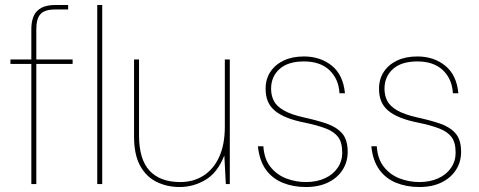

<svg xmlns="http://www.w3.org/2000/svg" viewBox="-20 -740 1926 772"><path d="M106 0V-623Q106 -653 115 -674.5Q124 -696 145.5 -708Q167 -720 204 -720H254V-702H202Q161 -702 143.5 -684Q126 -666 126 -622V0ZM22 -483V-501H272V-483ZM371 0V-720H391V0Z M702 12Q652 12 610 -8.5Q568 -29 543.5 -73.5Q519 -118 519 -191V-501H539V-196Q539 -99 581.5 -53.5Q624 -8 705 -8Q758 -8 798.5 -34Q839 -60 861.5 -109.5Q884 -159 884 -231V-501H904V0H888L882 -115Q855 -46 806.5 -17Q758 12 702 12Z M1210 12Q1159 12 1117 -5Q1075 -22 1049 -58Q1023 -94 1017 -152H1039Q1042 -101 1067.5 -69Q1093 -37 1131 -22.5Q1169 -8 1210 -8Q1253 -8 1286 -23Q1319 -38 1337.5 -65Q1356 -92 1356 -126Q1356 -167 1340 -188.5Q1324 -210 1291 -223Q1258 -236 1205 -247Q1164 -255 1134 -267Q1104 -279 1085 -295Q1066 -311 1057 -332.5Q1048 -354 1048 -383Q1048 -422 1067 -451Q1086 -480 1120.5 -496.5Q1155 -513 1202 -513Q1268 -513 1314 -476Q1360 -439 1367 -365H1345Q1342 -422 1305 -457.5Q1268 -493 1202 -493Q1138 -493 1104 -462.5Q1070 -432 1070 -383Q1070 -357 1080.5 -335.5Q1091 -314 1119.5 -297Q1148 -280 1201 -268Q1252 -257 1292 -243.5Q1332 -230 1355 -204.5Q1378 -179 1378 -129Q1378 -89 1357.5 -57Q1337 -25 1299.5 -6.5Q1262 12 1210 12Z M1666 12Q1615 12 1573 -5Q1531 -22 1505 -58Q1479 -94 1473 -152H1495Q1498 -101 1523.5 -69Q1549 -37 1587 -22.5Q1625 -8 1666 -8Q1709 -8 1742 -23Q1775 -38 1793.5 -65Q1812 -92 1812 -126Q1812 -167 1796 -188.5Q1780 -210 1747 -223Q1714 -236 1661 -247Q1620 -255 1590 -267Q1560 -279 1541 -295Q1522 -311 1513 -332.5Q1504 -354 1504 -383Q1504 -422 1523 -451Q1542 -480 1576.5 -496.5Q1611 -513 1658 -513Q1724 -513 1770 -476Q1816 -439 1823 -365H1801Q1798 -422 1761 -457.5Q1724 -493 1658 -493Q1594 -493 1560 -462.5Q1526 -432 1526 -383Q1526 -357 1536.5 -335.5Q1547 -314 1575.5 -297Q1604 -280 1657 -268Q1708 -257 1748 -243.5Q1788 -230 1811 -204.5Q1834 -179 1834 -129Q1834 -89 1813.5 -57Q1793 -25 1755.5 -6.5Q1718 12 1666 12Z"/></svg>

Font: DM Sans 18pt Thin
Style: Regular
Weight: 250
Designer: Colophon Foundry, Jonny Pinhorn
Foundry: Colophon Foundry
Version: Version 4.004;gftools[0.9.30]